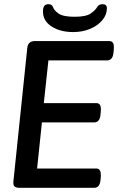

<svg xmlns="http://www.w3.org/2000/svg" viewBox="-20 -896 586 916"><path d="M329 -743Q268 -743 226.5 -769.5Q185 -796 185 -841Q185 -860 191.5 -868Q198 -876 211 -876Q228 -876 233 -862Q238 -846 260 -831Q282 -816 336 -816Q390 -816 412.5 -831.5Q435 -847 444 -863Q452 -876 469 -876Q490 -876 490 -857Q490 -826 468.5 -800Q447 -774 410.5 -758.5Q374 -743 329 -743ZM73 0Q57 0 49.5 -6.5Q42 -13 44 -31L110 -666Q113 -700 146 -700H502Q526 -700 523 -663L522 -649Q520 -626 512 -617Q504 -608 492 -608H211L189 -404H440Q464 -404 461 -367L460 -353Q458 -330 450 -321Q442 -312 430 -312H180L157 -92H440Q463 -92 461 -55L460 -41Q458 -18 450 -9Q442 0 430 0Z"/></svg>

Font: Asap Medium
Style: Italic
Weight: 500
Italic angle: -6°
Designer: Pablo Cosgaya
Foundry: Omnibus-Type
Version: Version 3.001; ttfautohint (v1.8.3)